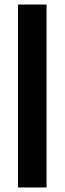

<svg xmlns="http://www.w3.org/2000/svg" viewBox="-20 -828 285 848"><path d="M59.5 0V-808H185.5V0Z"/></svg>

Font: Encode Sans Semi Condensed SmBd
Style: Regular
Weight: 600
Width: 4
Designer: Multiple Designers
Foundry: Impallari Type
Version: Version 2.000